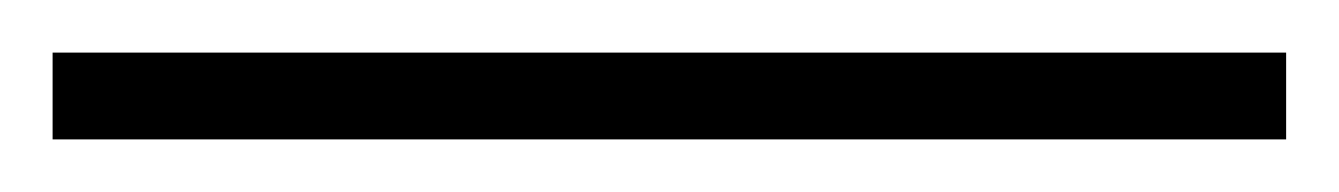

<svg xmlns="http://www.w3.org/2000/svg" viewBox="-23 -813 509 73"><path d="M466 -760V-793H-3V-760Z"/></svg>

Font: Noto Sans Lao SemiCondensed ExtraLight
Style: Regular
Weight: 200
Width: 4
Designer: Monotype Design Team
Foundry: Monotype Imaging Inc.
Version: Version 2.003